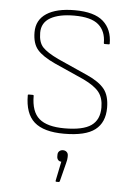

<svg xmlns="http://www.w3.org/2000/svg" viewBox="-51 -531 544 779"><g transform="rotate(5 220.5 -141.0)"><path d="M222 12Q139 12 100.5 -22Q62 -56 62 -131Q62 -134 66 -134H82Q86 -134 86 -131Q86 -66 118.5 -38Q151 -10 222 -10Q297 -10 330.5 -33.5Q364 -57 364 -107Q364 -146 345.5 -169.5Q327 -193 281 -215L160 -269Q110 -292 88.5 -317Q67 -342 67 -388Q67 -438 107.5 -464.5Q148 -491 222 -491Q302 -491 338.5 -458.5Q375 -426 375 -368Q375 -365 371 -365H355Q351 -365 351 -369Q351 -417 321 -443Q291 -469 222 -469Q160 -469 125 -449Q90 -429 90 -388Q90 -349 108 -329.5Q126 -310 172 -288L295 -233Q344 -211 365.5 -184Q387 -157 387 -108Q387 -48 348 -18Q309 12 222 12ZM208 209Q204 209 205 204L221 126Q213 126 208 120.5Q203 115 203 106V99Q203 90 209 84.5Q215 79 224 79Q233 79 239 84.5Q245 90 245 99V106Q245 111 244 116.5Q243 122 241 130L222 205Q221 209 218 209Z"/></g></svg>

Font: Sofia Sans Thin
Style: Regular
Weight: 250
Designer: Botio Nikoltchev, Ani Petrova
Foundry: lettersoup
Version: Version 4.101